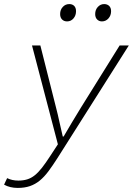

<svg xmlns="http://www.w3.org/2000/svg" viewBox="-61 -703 681 942"><path d="M26 219Q-12 219 -41 203L-26 171Q-2 183 29 183Q53 183 72.5 177Q92 171 109.5 157Q127 143 145 120Q163 97 185 63L223 5L96 -480H137L214 -175Q222 -145 230.5 -105Q239 -65 247 -33H251Q270 -65 293.5 -105Q317 -145 336 -175L526 -480H571L220 74Q197 110 176.5 137.5Q156 165 134 183Q112 201 86 210Q60 219 26 219ZM268 -598Q253 -598 243.5 -607.5Q234 -617 234 -634Q234 -655 247 -669Q260 -683 279 -683Q294 -683 303 -674Q312 -665 312 -648Q312 -627 299.5 -612.5Q287 -598 268 -598ZM439 -598Q425 -598 415.5 -607.5Q406 -617 406 -634Q406 -655 419 -669Q432 -683 450 -683Q465 -683 474.5 -674Q484 -665 484 -648Q484 -627 471 -612.5Q458 -598 439 -598Z"/></svg>

Font: Source Code Pro Light
Style: Italic
Weight: 300
Italic angle: -11°
Monospace: yes
Designer: Paul D. Hunt, Teo Tuominen
Foundry: Adobe Systems Incorporated
Version: Version 1.050;PS 1.000;hotconv 16.6.51;makeotf.lib2.5.65220